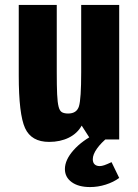

<svg xmlns="http://www.w3.org/2000/svg" viewBox="-20 -565 559 778"><path d="M210 -545H56V-259Q56 -102 81.5 -46Q107 10 179 10Q224 10 258.5 -7Q293 -24 311 -56L347 0H463V-545H309V-273Q309 -164 300 -134.5Q291 -105 256 -105Q241 -105 231.5 -110Q222 -115 217.5 -132.5Q213 -150 211.5 -183Q210 -216 210 -272ZM432 92Q413 101 402.5 104.5Q392 108 384 108Q371 108 363.5 101Q356 94 356 80Q356 61 373 37Q390 13 419 -10L372 -25Q313 4 278 43.5Q243 83 243 120Q243 153 270.5 173Q298 193 345 193Q377 193 408.5 183Q440 173 463 156Z"/></svg>

Font: Secuela Black
Style: Regular
Weight: 900
Designer: Fernando Haro
Foundry: deFharo
Version: Version 1.704